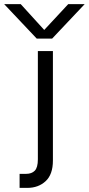

<svg xmlns="http://www.w3.org/2000/svg" viewBox="-130 -747 430 929"><path d="M122.1 -560.1H47.9L-109.9 -727.1H-29.8L84 -602.1L200.2 -727.1H279.8ZM-35.2 94.2H-3.9Q23.4 94.2 38.3 78.9Q53.2 63.5 53.2 23.9V-500H126V29.8Q126 97.2 90.8 129.6Q55.7 162.1 2 162.1H-35.2Z"/></svg>

Font: Overused Grotesk
Style: Regular
Weight: 400
Version: Version 0.002